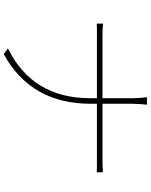

<svg xmlns="http://www.w3.org/2000/svg" viewBox="92 -889 816 1040"><g transform="rotate(90 500.0 -369.0)"><path d="M849 -516Q865 -516 885 -517Q906 -517 913 -518V-485Q906 -486 885 -486H542V-451Q542 -129 273 19L242 -4Q512 -136 512 -451V-486H137Q115 -486 108 -485V-519Q118 -518 137 -517Q161 -516 182 -516H512V-675Q512 -695 510 -723Q508 -749 506 -757H547Q547 -753 546 -744Q545 -734 544 -723Q542 -693 542 -675V-516Z"/></g></svg>

Font: Noto Sans CJK TC Thin
Style: Regular
Weight: 250
Designer: Ryoko NISHIZUKA ???? (kana & ideographs); Paul D. Hunt (Latin, Greek & Cyrillic); Wenlong ZHANG ??? (bopomofo); Sandoll 
Foundry: Adobe Systems Incorporated
Version: Version 1.004 January 19, 2016